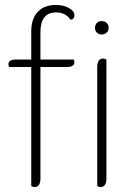

<svg xmlns="http://www.w3.org/2000/svg" viewBox="-20 -750 529 774"><path d="M277 -510Q280 -504 280 -499Q280 -490 272.5 -485Q265 -480 251 -480H143V-31Q143 4 119 4Q113 4 106 0V-480H17Q14 -486 14 -491Q14 -500 21.5 -505Q29 -510 43 -510H106V-624Q106 -674 132 -702Q158 -730 205 -730Q237 -730 258.5 -717.5Q280 -705 280 -689Q280 -671 264 -671Q244 -700 206 -700Q143 -700 143 -620V-510ZM363 -638Q363 -650 370.5 -657.5Q378 -665 390 -665Q402 -665 410 -657.5Q418 -650 418 -638Q418 -626 410 -618.5Q402 -611 390 -611Q378 -611 370.5 -618.5Q363 -626 363 -638ZM372 0V-479Q372 -514 396 -514Q402 -514 409 -510V-31Q409 4 385 4Q379 4 372 0Z"/></svg>

Font: Thasadith
Style: Regular
Weight: 400
Designer: Cadson Demak Co.,Ltd.
Foundry: Cadson Demak Co.,Ltd.
Version: Version 1.000; ttfautohint (v1.6)